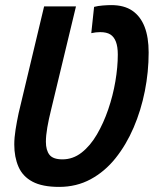

<svg xmlns="http://www.w3.org/2000/svg" viewBox="-20 -718 603 753"><path d="M212 15Q146 15 107.5 -5.5Q69 -26 52.5 -64Q36 -102 36 -151Q36 -178 41 -209.5Q46 -241 53 -274L153 -693H278L180 -286Q171 -250 165.5 -218Q160 -186 160 -162Q160 -129 174 -111Q188 -93 225 -93Q266 -93 300 -119.5Q334 -146 360 -190.5Q386 -235 404.5 -289Q423 -343 432.5 -399Q442 -455 442 -504Q442 -535 434.5 -554.5Q427 -574 412.5 -583Q398 -592 373 -592Q364 -592 355.5 -591Q347 -590 338 -588L349 -691Q364 -695 383.5 -696.5Q403 -698 416 -698Q467 -698 499 -676Q531 -654 547 -613Q563 -572 563 -512Q563 -436 548 -360.5Q533 -285 504 -217.5Q475 -150 433 -97.5Q391 -45 335.5 -15Q280 15 212 15Z"/></svg>

Font: Ubuntu Sans Mono SemiBold
Style: Italic
Weight: 600
Italic angle: -13.5°
Monospace: yes
Designer: Dalton Maag Ltd
Foundry: Dalton Maag Ltd
Version: Version 1.006